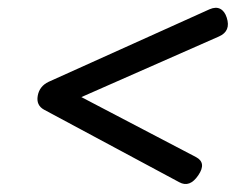

<svg xmlns="http://www.w3.org/2000/svg" viewBox="-20 -530 640 492"><path d="M188.5 -281.2 541 -436.5Q572.3 -450.2 561 -484.9Q555.7 -501.5 544.4 -507.3Q533.2 -513.2 517.1 -506.3L104.5 -320.3Q81.1 -309.1 76.7 -284.7Q72.3 -260.3 92.8 -249L439.5 -63Q466.3 -48.3 488.3 -81.1Q509.8 -112.8 482.4 -127.4Z"/></svg>

Font: Courier Prime Code
Style: Italic
Weight: 400
Italic angle: -10°
Designer: Alan Dague-Greene
Foundry: Quote-Unquote Apps
Version: Version 3.18